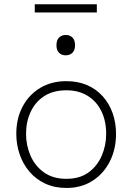

<svg xmlns="http://www.w3.org/2000/svg" viewBox="-20 -896 637 925"><path d="M300 9.5Q242.5 9.5 197.8 -11.5Q153 -32.5 122 -68.8Q91 -105 74.8 -152.2Q58.5 -199.5 58.5 -251Q58.5 -325 88.8 -382.2Q119 -439.5 173.2 -472.2Q227.5 -505 299.5 -505Q355.5 -505 399.5 -486Q443.5 -467 474.8 -432.2Q506 -397.5 522.5 -351.2Q539 -305 539 -251Q539 -178 509.5 -119Q480 -60 426.2 -25.2Q372.5 9.5 300 9.5ZM300 -34.5Q364.5 -34.5 406.8 -65.5Q449 -96.5 470.2 -146Q491.5 -195.5 491.5 -251Q491.5 -313.5 468.2 -360.8Q445 -408 402 -434.5Q359 -461 300 -461Q236.5 -461 193.2 -433Q150 -405 127.8 -357.2Q105.5 -309.5 105.5 -251Q105.5 -195.5 127 -146Q148.5 -96.5 191.8 -65.5Q235 -34.5 300 -34.5ZM296 -629.5Q277 -629.5 264.5 -641.8Q252 -654 252 -678Q252 -703 264.5 -715.2Q277 -727.5 297 -727.5Q317 -727.5 329.2 -715Q341.5 -702.5 341.5 -678Q341.5 -654 329.2 -641.8Q317 -629.5 296 -629.5ZM147.5 -836V-875.5Q181.5 -875.5 219 -875.5Q256.5 -875.5 297 -875.5Q338 -875.5 375.2 -875.5Q412.5 -875.5 446.5 -875.5V-836Q412.5 -836 375.2 -836Q338 -836 297 -836Q256.5 -836 219 -836Q181.5 -836 147.5 -836Z"/></svg>

Font: Commissioner Thin ExtraLight
Style: Regular
Weight: 250
Version: Version 1.000